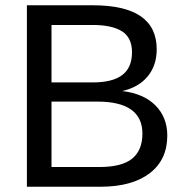

<svg xmlns="http://www.w3.org/2000/svg" viewBox="-20 -708 707 728"><path d="M614.3 -193.8Q614.3 -102.1 547.4 -51Q480.5 0 361.3 0H82V-688H332Q574.2 -688 574.2 -521Q574.2 -460 540 -418.5Q505.9 -377 443.4 -362.8Q525.4 -353 569.8 -307.9Q614.3 -262.7 614.3 -193.8ZM480.5 -509.8Q480.5 -565.4 442.4 -589.4Q404.3 -613.3 332 -613.3H175.3V-395.5H332Q406.7 -395.5 443.6 -423.6Q480.5 -451.7 480.5 -509.8ZM520 -201.2Q520 -322.8 349.1 -322.8H175.3V-74.7H356.4Q441.9 -74.7 481 -106.4Q520 -138.2 520 -201.2Z"/></svg>

Font: Arial
Style: Regular
Weight: 400
Designer: Steve Matteson
Foundry: Ascender Corporation
Version: Version 2.00.3